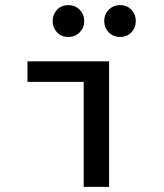

<svg xmlns="http://www.w3.org/2000/svg" viewBox="-20 -728 640 748"><path d="M306 0V-409H87V-489H405V0ZM246 -584Q219 -584 202 -602Q185 -620 185 -646Q185 -672 202 -690Q219 -708 246 -708Q273 -708 290.5 -690Q308 -672 308 -646Q308 -620 290.5 -602Q273 -584 246 -584ZM448 -584Q421 -584 403.5 -602Q386 -620 386 -646Q386 -672 403.5 -690Q421 -708 448 -708Q475 -708 492 -690Q509 -672 509 -646Q509 -620 492 -602Q475 -584 448 -584Z"/></svg>

Font: SauceCodePro Nerd Font Mono
Style: Regular
Weight: 500
Monospace: yes
Designer: Paul D. Hunt, Teo Tuominen
Foundry: Adobe Systems Incorporated
Version: Version 2.030;PS 1.000;hotconv 16.6.51;makeotf.lib2.5.65220;